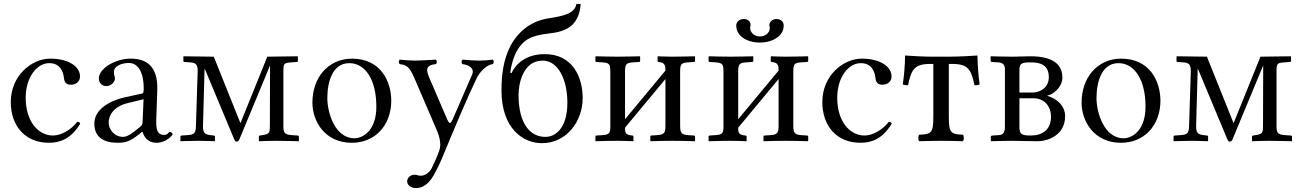

<svg xmlns="http://www.w3.org/2000/svg" viewBox="-20 -718 6637 979"><path d="M389 -87C385 -96 383 -96 374 -97C342 -55 291 -27 250 -27C175 -27 111 -99 111 -219C111 -324 168 -396 231 -396C287 -396 302.3 -353 306 -320C309 -293 322 -286 342 -286C362 -286 388 -298 388 -328C388 -380 328 -419 236 -419C142 -419 35 -333 35 -198C35 -75 109 10 229 10C286 10 341 -9 389 -87Z M712 -212 707 -95C706.5 -83.1 702 -77 694 -71C669 -51 635 -20 608 -20C560 -20 534 -62 534 -92C534 -129.5 558.8 -174.6 630 -192ZM707 -46C713 -26 728 10 779 10C826 10 860 -28 860 -33C860 -40 850 -46 846 -46C840 -46 837 -30 817 -30C780 -30 775.1 -60 777 -115L782 -257C786.7 -390.8 716 -419 646 -419C568 -419 484 -369 484 -318C484 -295 500 -279 522 -279C550 -279 566 -304 566 -316C566 -323 565 -329 563 -333C562 -336 561 -342 561 -352C561 -382 602 -397 638 -397C670 -397 713 -371 713 -263C713 -256 711 -243 708 -242L618 -222C525.4 -201.4 461 -153 461 -88C461 -15 513 10 580 10C624 10 644 1 686 -31L705 -46Z M916 -431 915 -429V-407C915 -404 916 -402.3 920 -402L949 -400C975 -398.2 988 -392 988 -357L979 -75C978 -40 971.4 -31.4 936 -29L906 -27C902 -26.7 900 -25 900 -22V0L901 2C901 2 965 0 995 0C1025 0 1074 2 1074 2L1076 0V-21C1076 -25 1074 -26.5 1070 -27L1053 -29C1023 -32.5 1015 -42 1015 -75L1023 -365H1025L1175 -6C1178 1 1182 4 1186 4C1192 4 1197 1 1200 -6L1356 -382H1357L1356 -76C1356 -40 1352.7 -34.3 1318 -29L1305 -27C1302 -26.5 1300 -25 1300 -21V0L1301 2C1301 2 1356 0 1386 0C1416 0 1503 2 1503 2L1504 0V-21C1504 -24 1502 -26.7 1498 -27L1468 -29C1428.9 -31.6 1425 -42.9 1425 -76V-357C1425 -394 1428.5 -397.4 1465 -400L1493 -402C1497 -402.3 1499 -404 1499 -407V-429L1497 -431L1343 -429L1206 -90L1070 -429Z M1573 -195C1573 -98 1638 10 1773 10C1834 10 1880 -12 1913 -44C1956 -86 1975 -146 1975 -204C1975 -303 1921 -419 1775 -419C1712 -419 1661 -393 1626 -352C1591 -311 1573 -255 1573 -195ZM1761 -396C1843 -396 1899 -311 1899 -174C1899 -54 1832 -13 1787 -13C1688 -13 1649 -144 1649 -217C1649 -300 1675 -396 1761 -396Z M2193 173C2208 146 2221 119 2233 91C2309 -93 2359 -211 2410 -318C2423 -346 2458 -388 2493 -391C2499 -397 2499 -408 2493 -414C2469 -411 2448 -409 2425 -409C2402.7 -409 2369 -411 2338 -414C2332 -408 2332 -397 2338 -391C2368 -388 2402 -371 2387 -337L2292 -118C2276.2 -81.6 2271.9 -81.9 2256 -119L2171 -317C2154 -357 2145 -386 2203 -391C2209 -397 2209 -408 2203 -414C2173 -412 2123 -409 2095 -409C2075 -408.9 2037 -411.9 2018 -414C2012 -408 2012 -397 2018 -391C2060 -387 2072 -369 2098 -308L2206 -57C2226.8 -8.7 2229 25 2219 52C2208 84 2195 110 2181 140C2171 159 2150 178 2126 178C2113 178 2105 173 2095 173C2067 173 2056 194 2056 206C2056 226 2075 241 2101 241C2121 241 2159 234 2193 173Z M2624 -235C2624 -287 2645 -409 2747 -409C2825 -409 2873 -314 2873 -194C2873 -68 2815 -20 2761 -20C2679 -20 2624 -93 2624 -235ZM2537 -257C2537 -64 2646 12 2743 12C2869 12 2951 -99 2951 -218C2951 -326 2899 -442 2758 -442C2663 -442 2610 -393 2588 -345L2582 -347C2586 -388 2601 -433 2616 -459C2648 -514 2686 -537 2778 -547C2868 -557 2932 -586 2941 -698H2919C2911 -650 2858 -637 2774 -624C2693 -611 2625 -563 2583 -484C2547 -416 2537 -336 2537 -257Z M3128 -429C3085 -429 3019 -431 3019 -431L3016 -429V-407C3016 -403 3018 -402.3 3022 -402L3052 -400C3089.7 -397.5 3092 -389 3092 -347V-77C3092 -42 3089.7 -31.4 3052 -29L3021 -27C3018 -26.8 3016 -25 3016 -22V0L3017 2C3057 1 3085 0 3128 0C3160 0 3169 1 3209 2L3210 0V-21C3210 -25 3208 -26.6 3204 -27C3170 -30 3167 -41 3167 -65V-67L3373 -315V-79C3373 -44 3369.8 -31.4 3332 -29L3301 -27C3298 -26.8 3296 -25 3296 -22V0L3298 2C3338 1 3365 0 3408 0C3453 0 3483 1 3523 2L3524 0V-21C3524 -25 3522 -26.7 3518 -27L3488 -29C3453.2 -31.3 3448 -42 3448 -79V-348C3448 -390 3451.1 -397.5 3488 -400L3518 -402C3522 -402.3 3524 -404 3524 -408V-429L3523 -431C3523 -431 3453 -429 3408 -429C3380 -429 3335 -431 3335 -431L3333 -429V-407C3333 -403 3335 -402.3 3338 -402C3372 -399 3373 -382 3373 -358L3167 -110V-348C3167 -389 3170 -397.5 3208 -400L3238 -402C3242 -402.3 3244 -404 3244 -408V-429L3242 -431C3242 -431 3172 -429 3128 -429Z M3976 -588C3976 -607 3962 -621 3938 -621C3920 -621 3903 -607 3903 -590C3903 -587 3903 -585 3904 -583C3905 -580 3905 -577 3905 -574C3905 -552 3884 -532 3855 -532C3825 -532 3805 -553 3805 -575C3805 -577 3805 -580 3806 -583C3807 -586 3807 -588 3807 -591C3807 -607 3795 -621 3773 -621C3750 -621 3734 -606 3734 -588C3734 -534 3789 -501 3854 -501C3918 -501 3976 -533 3976 -588ZM3705 -429C3662 -429 3596 -431 3596 -431L3593 -429V-407C3593 -403 3595 -402.3 3599 -402L3629 -400C3666.7 -397.5 3669 -389 3669 -347V-77C3669 -42 3666.7 -31.4 3629 -29L3598 -27C3595 -26.8 3593 -25 3593 -22V0L3594 2C3634 1 3662 0 3705 0C3737 0 3746 1 3786 2L3787 0V-21C3787 -25 3785 -26.6 3781 -27C3747 -30 3744 -41 3744 -65V-67L3950 -315V-79C3950 -44 3946.8 -31.4 3909 -29L3878 -27C3875 -26.8 3873 -25 3873 -22V0L3875 2C3915 1 3942 0 3985 0C4030 0 4060 1 4100 2L4101 0V-21C4101 -25 4099 -26.7 4095 -27L4065 -29C4030.2 -31.3 4025 -42 4025 -79V-348C4025 -390 4028.1 -397.5 4065 -400L4095 -402C4099 -402.3 4101 -404 4101 -408V-429L4100 -431C4100 -431 4030 -429 3985 -429C3957 -429 3912 -431 3912 -431L3910 -429V-407C3910 -403 3912 -402.3 3915 -402C3949 -399 3950 -382 3950 -358L3744 -110V-348C3744 -389 3747 -397.5 3785 -400L3815 -402C3819 -402.3 3821 -404 3821 -408V-429L3819 -431C3819 -431 3749 -429 3705 -429Z M4527 -87C4523 -96 4521 -96 4512 -97C4480 -55 4429 -27 4388 -27C4313 -27 4249 -99 4249 -219C4249 -324 4306 -396 4369 -396C4425 -396 4440.3 -353 4444 -320C4447 -293 4460 -286 4480 -286C4500 -286 4526 -298 4526 -328C4526 -380 4466 -419 4374 -419C4280 -419 4173 -333 4173 -198C4173 -75 4247 10 4367 10C4424 10 4479 -9 4527 -87Z M4739 -122C4739 -39 4728 -34 4667 -31C4661 -25 4661 -4 4667 2C4709 1 4735 0 4779 0C4822 0 4847 1 4890 2C4896 -4 4896 -25 4890 -31C4829 -34 4818 -39 4818 -122V-392H4835C4916 -392 4932 -364 4949 -283C4962 -283 4975 -287 4975 -287C4969 -333 4965 -377 4964 -435C4941 -433 4866 -429 4816 -429H4741C4691 -429 4635 -432 4595 -435C4594 -377 4590 -333 4583 -287C4583 -287 4597 -283 4610 -283C4627 -364 4642 -392 4724 -392H4739Z M5178 -246V-364C5178 -394 5190 -400 5235 -400C5289 -400 5328 -385 5328 -323C5328 -283 5298 -246 5240 -246ZM5178 -217H5249C5306 -217 5339 -175 5339 -123C5339 -56 5295 -27 5235 -27C5186 -27 5178 -36 5178 -72ZM5034 2C5034 2 5104 0 5142 0C5177 0 5207 2 5270 2C5329 2 5411 -33 5411 -125C5411 -181 5366 -216 5321 -229V-231C5348 -235 5397 -272 5397 -323C5397 -384 5356 -431 5234 -431C5196 -431 5178 -429 5142 -429C5099 -429 5033 -431 5033 -431L5031 -429V-407C5031 -405 5034 -402.2 5037 -402L5071 -400C5094 -398.6 5104 -386 5104 -366V-73C5104 -38 5091.8 -30.2 5073 -29L5041 -27C5034 -26.6 5032 -24 5032 -18V0Z M5495 -195C5495 -98 5560 10 5695 10C5756 10 5802 -12 5835 -44C5878 -86 5897 -146 5897 -204C5897 -303 5843 -419 5697 -419C5634 -419 5583 -393 5548 -352C5513 -311 5495 -255 5495 -195ZM5683 -396C5765 -396 5821 -311 5821 -174C5821 -54 5754 -13 5709 -13C5610 -13 5571 -144 5571 -217C5571 -300 5597 -396 5683 -396Z M5980 -431 5979 -429V-407C5979 -404 5980 -402.3 5984 -402L6013 -400C6039 -398.2 6052 -392 6052 -357L6043 -75C6042 -40 6035.4 -31.4 6000 -29L5970 -27C5966 -26.7 5964 -25 5964 -22V0L5965 2C5965 2 6029 0 6059 0C6089 0 6138 2 6138 2L6140 0V-21C6140 -25 6138 -26.5 6134 -27L6117 -29C6087 -32.5 6079 -42 6079 -75L6087 -365H6089L6239 -6C6242 1 6246 4 6250 4C6256 4 6261 1 6264 -6L6420 -382H6421L6420 -76C6420 -40 6416.7 -34.3 6382 -29L6369 -27C6366 -26.5 6364 -25 6364 -21V0L6365 2C6365 2 6420 0 6450 0C6480 0 6567 2 6567 2L6568 0V-21C6568 -24 6566 -26.7 6562 -27L6532 -29C6492.9 -31.6 6489 -42.9 6489 -76V-357C6489 -394 6492.5 -397.4 6529 -400L6557 -402C6561 -402.3 6563 -404 6563 -407V-429L6561 -431L6407 -429L6270 -90L6134 -429Z"/></svg>

Font: Libertinus Serif Display
Style: Regular
Weight: 400
Designer: Philipp H. Poll
Foundry: Khaled Hosny
Version: Version 6.1